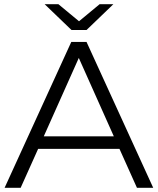

<svg xmlns="http://www.w3.org/2000/svg" viewBox="-20 -901 757 921"><path d="M395 -757 524 -881H458L359 -799L260 -881H194L323 -757ZM637 0H715L395 -700H322L2 0H79L163 -187H553ZM190 -247 358 -623 526 -247Z"/></svg>

Font: Talent
Style: Regular
Weight: 400
Designer: Mike Powis
Version: Version 1.001;hotconv 1.0.109;makeotfexe 2.5.65596